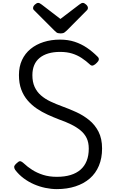

<svg xmlns="http://www.w3.org/2000/svg" viewBox="-20 -1289 804 1328"><path d="M373 19Q334 19 293.5 10.5Q253 2 215 -14.5Q177 -31 143.5 -56Q110 -81 85 -114Q78 -125 78 -134.5Q78 -144 93 -158Q108 -173 117.5 -174Q127 -175 146 -158Q170 -135 203 -114Q236 -93 278 -79.5Q320 -66 373 -66Q427 -66 468 -78.5Q509 -91 537 -115.5Q565 -140 579.5 -176.5Q594 -213 594 -261Q594 -304 579 -334.5Q564 -365 536.5 -387.5Q509 -410 471.5 -428.5Q434 -447 388 -463Q349 -478 309.5 -496Q270 -514 234.5 -538Q199 -562 171 -594.5Q143 -627 127 -670Q111 -713 111 -770Q111 -828 132 -873.5Q153 -919 191.5 -950.5Q230 -982 282 -998.5Q334 -1015 395 -1015Q451 -1015 496.5 -1000Q542 -985 580.5 -959Q619 -933 654 -898Q665 -888 663.5 -877Q662 -866 650 -855Q638 -842 626 -837Q614 -832 604 -841Q575 -868 544.5 -888Q514 -908 478 -919Q442 -930 395 -930Q350 -930 314.5 -919.5Q279 -909 254 -888.5Q229 -868 216.5 -838Q204 -808 204 -769Q204 -722 219.5 -688Q235 -654 263 -629.5Q291 -605 329 -587Q367 -569 411 -553Q458 -536 506.5 -514Q555 -492 596 -459Q637 -426 661.5 -378Q686 -330 686 -262Q686 -195 664 -142.5Q642 -90 601 -54.5Q560 -19 502 0Q444 19 373 19ZM553 -1269Q563 -1269 575.5 -1257.5Q588 -1246 588 -1235Q588 -1233 587.5 -1229Q587 -1225 582 -1219L442 -1078Q435 -1072 426.5 -1065Q418 -1058 398 -1058Q379 -1058 370.5 -1065Q362 -1072 356 -1078L215 -1219Q209 -1225 209 -1229Q209 -1233 209 -1235Q209 -1246 221.5 -1257.5Q234 -1269 244 -1269Q250 -1269 256 -1265.5Q262 -1262 269 -1257L398 -1158L528 -1257Q536 -1262 541 -1265.5Q546 -1269 553 -1269Z"/></svg>

Font: Playwrite PE
Style: Regular
Weight: 400
Designer: Veronika Burian, José Scaglione
Foundry: TypeTogether
Version: Version 1.002